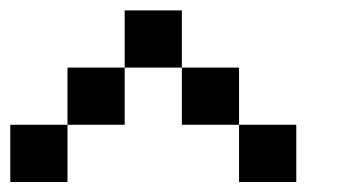

<svg xmlns="http://www.w3.org/2000/svg" viewBox="-20 -798 707 373"><path d="M333.3 -666.7H222.2V-777.8H333.3ZM444.4 -555.6H333.3V-666.7H444.4ZM555.6 -444.4H444.4V-555.6H555.6ZM222.2 -555.6H111.1V-666.7H222.2ZM111.1 -444.4H0V-555.6H111.1Z"/></svg>

Font: Pixeloid Sans
Style: Regular
Weight: 400
Designer: GGBotNet
Foundry: GGBotNet
Version: 0.5